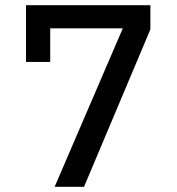

<svg xmlns="http://www.w3.org/2000/svg" viewBox="-20 -718 680 738"><path d="M190 0 452 -609H173V-480H80V-698H558V-605L303 0Z"/></svg>

Font: Writer Medium
Style: Regular
Weight: 500
Monospace: yes
Designer: Mike Abbink, Paul van der Laan, Pieter van Rosmalen
Foundry: Bold Monday
Version: Version 2.001 2020